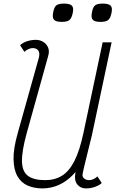

<svg xmlns="http://www.w3.org/2000/svg" viewBox="-20 -1036 644 1070"><path d="M248 -722 128 -291Q101 -192 102.5 -135.5Q104 -79 136.5 -55.5Q169 -32 232 -32Q285 -32 325 -56.5Q365 -81 394.5 -138.5Q424 -196 445 -295L552 -800H602L494 -291Q462 -139 387.5 -62.5Q313 14 216 14Q171 14 135 -1.5Q99 -17 78 -52.5Q57 -88 55.5 -147.5Q54 -207 79 -295L197 -716Q198 -721 198.5 -726Q199 -731 199 -735Q199 -750 189 -759Q179 -768 162 -768Q152 -768 139 -762.5Q126 -757 116 -747L92 -784Q106 -798 130.5 -806Q155 -814 180 -814Q201 -814 219.5 -803.5Q238 -793 247.5 -772.5Q257 -752 248 -722ZM445 -295 494 -291Q494 -289 488.5 -267.5Q483 -246 475.5 -215Q468 -184 460 -152Q452 -120 446.5 -96Q441 -72 440 -65Q438 -50 449.5 -41Q461 -32 477 -32Q488 -32 500.5 -37.5Q513 -43 523 -53L547 -16Q533 -3 509 5.5Q485 14 459 14Q428 14 410 -9Q392 -32 401 -78ZM540 -914Q507 -914 496.5 -926.5Q486 -939 493 -970Q498 -997 510.5 -1006.5Q523 -1016 553 -1016Q586 -1016 597 -1004Q608 -992 601 -962Q595 -934 582.5 -924Q570 -914 540 -914ZM324 -914Q291 -914 280.5 -926.5Q270 -939 277 -970Q282 -997 294.5 -1006.5Q307 -1016 337 -1016Q370 -1016 381 -1004Q392 -992 385 -962Q379 -934 366.5 -924Q354 -914 324 -914Z"/></svg>

Font: Victor Mono Thin
Style: Italic
Weight: 100
Italic angle: -12°
Monospace: yes
Designer: Rune Bjørnerås
Version: Version 1.561;gftools[0.9.30]